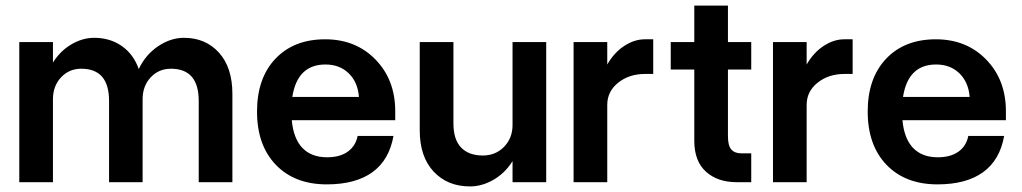

<svg xmlns="http://www.w3.org/2000/svg" viewBox="-20 -650 3647 685"><path d="M369.1 -290Q369.1 -404.8 270 -404.8Q226.6 -404.8 197.8 -374Q168.9 -343.3 168.9 -295.9V0H48.8V-500H168.9V-426.8Q194.8 -468.3 234.6 -491.7Q274.4 -515.1 315.9 -515.1Q372.1 -515.1 414.1 -486.1Q456.1 -457 475.1 -403.8Q499.5 -455.1 544.2 -485.1Q588.9 -515.1 636.2 -515.1Q713.4 -515.1 761.2 -462.2Q809.1 -409.2 809.1 -314.9V0H689V-290Q689 -404.8 589.8 -404.8Q546.4 -404.8 517.6 -374Q488.8 -343.3 488.8 -295.9V0H369.1Z M897 -252Q897 -371.1 962.6 -440.4Q1028.3 -509.8 1140.1 -509.8Q1249.5 -509.8 1319.8 -437.5Q1390.1 -365.2 1390.1 -252.9V-221.2H1021Q1026.9 -155.8 1058.8 -122.3Q1090.8 -88.9 1147 -88.9Q1192.9 -88.9 1220.9 -109.1Q1249 -129.4 1255.9 -165H1383.8Q1368.7 -79.1 1308.6 -35.6Q1248.5 7.8 1146 7.8Q1031.2 7.8 964.1 -62Q897 -131.8 897 -252ZM1141.1 -419.9Q1041 -419.9 1022.9 -304.2H1260.7Q1256.3 -357.4 1223.9 -388.7Q1191.4 -419.9 1141.1 -419.9Z M1597.7 -210Q1597.7 -151.9 1625.2 -123.5Q1652.8 -95.2 1702.6 -95.2Q1748 -95.2 1778.3 -126.2Q1808.6 -157.2 1808.6 -204.1V-500H1928.7V0H1808.6V-75.2Q1782.2 -32.7 1741 -8.8Q1699.7 15.1 1656.7 15.1Q1576.7 15.1 1527.1 -37.8Q1477.5 -90.8 1477.5 -185.1V-500H1597.7Z M2026.4 -500H2146.5V-419.9Q2170.9 -462.4 2207 -486.1Q2243.2 -509.8 2280.8 -509.8H2310.5V-386.2H2281.7Q2224.6 -386.2 2185.5 -355Q2146.5 -323.7 2146.5 -275.9V0H2026.4Z M2660.2 -103V0H2608.4Q2540 0 2498.5 -37.6Q2457 -75.2 2457 -147.9V-401.9H2373V-500H2457V-629.9H2577.1V-500H2660.2V-401.9H2577.1V-164.1Q2577.1 -130.4 2589.1 -116.7Q2601.1 -103 2624 -103Z M2737.8 -500H2857.9V-419.9Q2882.3 -462.4 2918.5 -486.1Q2954.6 -509.8 2992.2 -509.8H3022V-386.2H2993.2Q2936 -386.2 2897 -355Q2857.9 -323.7 2857.9 -275.9V0H2737.8Z M3075.7 -252Q3075.7 -371.1 3141.4 -440.4Q3207 -509.8 3318.8 -509.8Q3428.2 -509.8 3498.5 -437.5Q3568.8 -365.2 3568.8 -252.9V-221.2H3199.7Q3205.6 -155.8 3237.5 -122.3Q3269.5 -88.9 3325.7 -88.9Q3371.6 -88.9 3399.7 -109.1Q3427.7 -129.4 3434.6 -165H3562.5Q3547.4 -79.1 3487.3 -35.6Q3427.2 7.8 3324.7 7.8Q3210 7.8 3142.8 -62Q3075.7 -131.8 3075.7 -252ZM3319.8 -419.9Q3219.7 -419.9 3201.7 -304.2H3439.5Q3435.1 -357.4 3402.6 -388.7Q3370.1 -419.9 3319.8 -419.9Z"/></svg>

Font: Overused Grotesk SemiBold
Style: Regular
Weight: 600
Version: Version 0.002